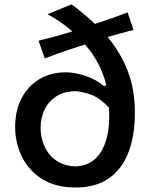

<svg xmlns="http://www.w3.org/2000/svg" viewBox="-20 -833 676 866"><path d="M182.1 -569.3 153.8 -649.4Q195.8 -659.7 234.4 -670.2Q272.9 -680.7 306.2 -691.4Q282.7 -712.4 254.9 -731.7Q227.1 -751 194.3 -769L303.2 -813.5Q329.6 -793.5 356.2 -771.5Q382.8 -749.5 408.2 -725.1Q441.4 -735.8 478.5 -748.8Q515.6 -761.7 555.7 -777.3L582 -697.8Q550.8 -689.9 521.2 -681.9Q491.7 -673.8 465.3 -666Q522.9 -597.2 555.7 -513.7Q588.4 -430.2 588.4 -325.2Q588.4 -222.2 559.6 -146.5Q530.8 -70.8 471.7 -29.1Q412.6 12.7 320.8 12.7Q230.5 12.7 169.9 -25.6Q109.4 -64 78.9 -126.2Q48.3 -188.5 48.3 -260.3Q48.3 -334 77.1 -389.4Q106 -444.8 157.5 -475.8Q209 -506.8 276.4 -506.8Q316.9 -506.8 364.5 -491.2Q412.1 -475.6 449.7 -444.3L459.5 -449.2Q434.6 -550.8 363.3 -632.3Q319.8 -618.7 276.4 -604Q232.9 -589.4 182.1 -569.3ZM471.2 -348.1Q426.8 -394.5 384.8 -408Q342.8 -421.4 317.9 -421.9Q266.1 -420.4 231.7 -397Q197.3 -373.5 180.2 -336.7Q163.1 -299.8 163.1 -256.3Q163.1 -212.9 180.4 -173.6Q197.8 -134.3 232.9 -109.4Q268.1 -84.5 320.3 -82.5Q400.9 -85 440.2 -156.2Q479.5 -227.5 471.2 -348.1Z"/></svg>

Font: Pinar DS4-Medium
Style: Regular
Weight: 500
Designer: Amin Abedi
Version: Version 2.000